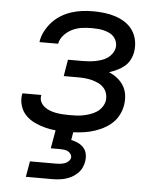

<svg xmlns="http://www.w3.org/2000/svg" viewBox="-53 -574 706 841"><g transform="rotate(5 300.0 -154.0)"><path d="M257 8Q231 8 205.5 6Q180 4 156 -2.5Q132 -9 110 -19.5Q88 -30 71.5 -47Q55 -64 47.5 -88Q40 -112 44 -138Q45 -139 45 -140Q45 -141 45 -143H128Q128 -142 128 -141.5Q128 -141 128 -141Q125 -126 131 -113Q137 -100 148 -91.5Q159 -83 172 -78Q185 -73 199 -70.5Q213 -68 227.5 -67Q242 -66 257 -66Q272 -66 287 -66.5Q302 -67 317.5 -70Q333 -73 348 -78Q363 -83 376.5 -91.5Q390 -100 399.5 -113.5Q409 -127 412 -142Q414 -158 410 -173Q406 -188 396 -199Q386 -210 372.5 -216.5Q359 -223 344.5 -227Q330 -231 314 -232.5Q298 -234 282 -234H219L231 -307H295Q308 -307 322 -308Q336 -309 349.5 -311.5Q363 -314 377 -318.5Q391 -323 403 -331Q415 -339 423.5 -351Q432 -363 435 -377Q437 -391 433 -403.5Q429 -416 420.5 -425.5Q412 -435 400 -440.5Q388 -446 375.5 -449Q363 -452 349.5 -453Q336 -454 322 -454Q301 -454 279.5 -451Q258 -448 238 -438.5Q218 -429 202 -411.5Q186 -394 182 -373H100Q103 -397 114.5 -419.5Q126 -442 143 -461Q160 -480 182 -493.5Q204 -507 227.5 -514.5Q251 -522 274.5 -525Q298 -528 322 -528Q348 -528 373 -525Q398 -522 421 -514.5Q444 -507 464 -494Q484 -481 497.5 -461.5Q511 -442 516 -417.5Q521 -393 517 -367Q514 -349 505.5 -332Q497 -315 482 -302.5Q467 -290 450 -282Q433 -274 415 -268Q435 -260 452 -246.5Q469 -233 480 -215Q491 -197 494 -174.5Q497 -152 493 -129Q489 -105 476.5 -82.5Q464 -60 444 -44Q424 -28 400.5 -17.5Q377 -7 353 -1.5Q329 4 305 6Q281 8 257 8ZM92 220 104 151H219Q228 151 237 150Q246 149 255.5 146Q265 143 272.5 136Q280 129 282 120Q283 111 278 103.5Q273 96 265 92Q257 88 248 87Q239 86 230 86H190L205 0H283L276 42Q292 45 306.5 52Q321 59 331 70Q341 81 344.5 97Q348 113 345 130Q343 144 336.5 158Q330 172 318.5 183Q307 194 293.5 201.5Q280 209 265.5 213Q251 217 236.5 218.5Q222 220 207 220Z"/></g></svg>

Font: Iosevka SS04 Extended Oblique
Style: Regular
Weight: 400
Width: 7
Italic angle: -9°
Monospace: yes
Designer: Belleve Invis
Foundry: Belleve Invis
Version: Version 19.0.0; ttfautohint (v1.8.4)